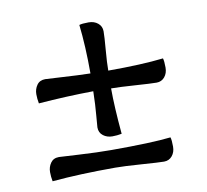

<svg xmlns="http://www.w3.org/2000/svg" viewBox="-60 -547 656 607"><g transform="rotate(-10 267.5 -243.5)"><path d="M456 -48Q456 -30 446 -18Q436 -6 420 -6Q404 -6 348.5 -10Q293 -14 264 -14Q150 -14 62 -6Q59 -21 59 -36Q59 -52 68 -65Q77 -78 95 -78Q98 -78 158 -74.5Q218 -71 262 -71Q392 -71 453 -78Q456 -69 456 -48ZM296 -320Q404 -320 473 -328Q476 -319 476 -298Q476 -280 466 -268Q456 -256 440 -256Q423 -256 371.5 -259.5Q320 -263 295 -263Q295 -204 303 -116Q288 -113 273 -113Q256 -113 243.5 -122.5Q231 -132 231 -149Q231 -155 234 -187Q237 -219 238 -264Q151 -263 62 -256Q59 -271 59 -286Q59 -302 68 -315Q77 -328 95 -328Q102 -328 149.5 -325Q197 -322 239 -321Q239 -409 231 -478Q240 -481 261 -481Q279 -481 291 -471Q303 -461 303 -445Q303 -428 299.5 -386.5Q296 -345 296 -320Z"/></g></svg>

Font: Overlock SC
Style: Regular
Weight: 400
Designer: Dario Muhafara
Foundry: Dario Manuel Muhafara
Version: Version 1.001